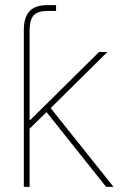

<svg xmlns="http://www.w3.org/2000/svg" viewBox="-20 -724 470 744"><path d="M72.3 -399.4V-607.4Q72.3 -657.2 94.7 -680.7Q117.2 -704.1 162.1 -704.1Q168.9 -704.1 179 -704.1Q189 -704.1 197.3 -704.1V-681.6Q188 -681.6 178.2 -681.6Q168.5 -681.6 162.1 -681.6Q127 -681.6 110.8 -664.6Q94.7 -647.5 94.7 -607.4V-399.4ZM88.9 -219.7V-259.3H97.7L363.8 -522.5H396L171.9 -300.8L168.9 -297.9ZM72.3 0V-522.5H94.7V0ZM391.1 0 151.4 -300.8 168.5 -314.9 419.9 0Z"/></svg>

Font: Inter 28pt Thin
Style: Regular
Weight: 250
Designer: Rasmus Andersson
Foundry: rsms
Version: Version 4.001;git-66647c0bb